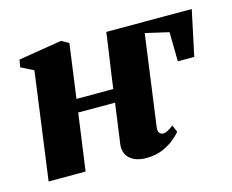

<svg xmlns="http://www.w3.org/2000/svg" viewBox="-83 -663 954 790"><g transform="rotate(-15 394.0 -268.0)"><path d="M391 -298.5Q394 -322 397.2 -345.5Q400.5 -369 404 -392.5Q407.5 -416 410.8 -439.2Q414 -462.5 417.5 -486Q421 -509.5 424 -533H788L747 -340H677L675 -464.5L575.5 -487.5L523 -102.5Q520.5 -83.5 526.8 -76Q533 -68.5 541.5 -68.5Q550 -68.5 560 -73.2Q570 -78 586.5 -90.5L599.5 -60.5Q591 -50 571.2 -33Q551.5 -16 521 -2.5Q490.5 11 450 11Q403.5 11 379.2 -11.8Q355 -34.5 360 -72.5L383.5 -242.5H226.5L193 0H35.5L97.5 -457L44 -484L49.5 -515.5L234 -545.5L265.5 -528.5L234 -298.5Z"/></g></svg>

Font: Merriweather 72pt Black
Style: Italic
Weight: 900
Italic angle: -7.8°
Version: Version 2.101